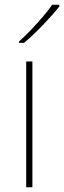

<svg xmlns="http://www.w3.org/2000/svg" viewBox="-20 -786 269 806"><path d="M116 0H90V-528H116ZM229 -759Q216 -742 198.5 -722.5Q181 -703 161.5 -682.5Q142 -662 121.5 -642.5Q101 -623 81 -606H60V-612Q83 -632 109.5 -660Q136 -688 160.5 -716.5Q185 -745 199 -766H229Z"/></svg>

Font: Noto Sans Thai Thin
Style: Regular
Weight: 250
Designer: Monotype Design Team
Foundry: Monotype Imaging Inc.
Version: Version 2.001